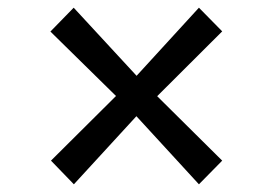

<svg xmlns="http://www.w3.org/2000/svg" viewBox="-20 -558 709 499"><path d="M281.5 -308.5 111 -476 171.5 -538 335 -361 497 -538 557.5 -476.5 388.5 -308 557.5 -140.5 497 -79 334.5 -256 172 -79 112.5 -140.5Z"/></svg>

Font: Merriweather 60pt
Style: Bold
Weight: 700
Version: Version 2.100